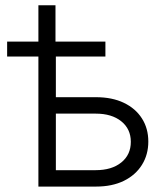

<svg xmlns="http://www.w3.org/2000/svg" viewBox="-20 -688 610 708"><path d="M6.3 -479.5V-534.7H368.7V-479.5ZM121.6 -534.7V-668.5H184.6V-534.7ZM174.8 -329.6H334Q393.6 -329.6 436.8 -308.8Q480 -288.1 503.4 -251.2Q526.9 -214.4 526.9 -166Q526.9 -117.7 503.4 -80.1Q480 -42.5 436.8 -21.2Q393.6 0 334 0H121.6V-529.3H186V-60.5H333Q392.1 -60.5 427.2 -88.9Q462.4 -117.2 462.4 -165Q462.4 -212.4 427.2 -240.7Q392.1 -269 333 -269H174.8Z"/></svg>

Font: Inter 24pt Light
Style: Regular
Weight: 300
Designer: Rasmus Andersson
Foundry: rsms
Version: Version 4.001;git-66647c0bb